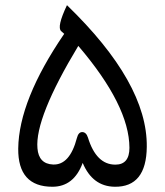

<svg xmlns="http://www.w3.org/2000/svg" viewBox="-20 -731 642 746"><path d="M321.8 -196.3Q354 -91.3 428.2 -91.3Q482.9 -91.3 482.9 -156.7Q482.4 -320.8 284.2 -552.7Q115.2 -272.5 125.5 -154.8Q130.4 -94.2 186 -91.8Q251 -88.9 278.8 -194.8Q284.7 -217.8 299.3 -217.8Q314.9 -217.8 321.8 -196.3ZM183.6 -5.4Q49.3 -5.4 50.8 -153.8Q53.2 -341.8 229.5 -599.6L217.8 -609.9Q199.7 -625.5 240.2 -710.9Q553.2 -408.2 550.3 -160.6Q548.8 -3.4 425.3 -5.4Q339.4 -6.8 301.3 -98.1Q267.1 -5.4 183.6 -5.4Z"/></svg>

Font: Gandom FD
Style: FD
Weight: 400
Foundry: DejaVu fonts team - Redesigned by Saber Rastikerdar - Based on Samim Font
Version: Version 0.6